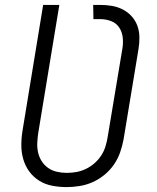

<svg xmlns="http://www.w3.org/2000/svg" viewBox="-20 -755 640 783"><path d="M252 8Q222 8 193 2.5Q164 -3 140 -18Q116 -33 99.5 -55.5Q83 -78 75 -105.5Q67 -133 67 -163Q67 -193 72 -223L156 -735H222L136 -213Q133 -193 132 -172.5Q131 -152 135.5 -132.5Q140 -113 150.5 -97Q161 -81 176.5 -70Q192 -59 212 -54.5Q232 -50 252 -50Q272 -50 291.5 -53.5Q311 -57 330 -66Q349 -75 365 -89Q381 -103 392.5 -120.5Q404 -138 410 -157.5Q416 -177 419 -196L479 -556Q483 -579 480.5 -602Q478 -625 466 -643Q454 -661 433 -669Q412 -677 389 -677H361L360 -735H388Q413 -735 436.5 -731Q460 -727 480.5 -716.5Q501 -706 516.5 -689Q532 -672 540 -650.5Q548 -629 548.5 -604.5Q549 -580 545 -556L484 -187Q479 -160 470 -134Q461 -108 445 -84.5Q429 -61 406.5 -42.5Q384 -24 358.5 -12.5Q333 -1 305.5 3.5Q278 8 252 8Z"/></svg>

Font: Iosevka Aile Light
Style: Italic
Weight: 300
Italic angle: -9°
Designer: Belleve Invis
Foundry: Belleve Invis
Version: Version 31.1.0; ttfautohint (v1.8.4)